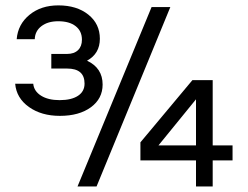

<svg xmlns="http://www.w3.org/2000/svg" viewBox="-20 -676 898 696"><path d="M166 -427.5V-480.5H223.5Q248.5 -480.5 262.8 -494.2Q277 -508 277 -532Q277 -563.5 254.2 -581.2Q231.5 -599 191 -599Q153.5 -599 130.2 -581.2Q107 -563.5 106 -534H40.5Q45 -588 86.8 -622.2Q128.5 -656.5 191.5 -656.5Q258.5 -656.5 300.2 -623Q342 -589.5 342 -535.5Q342 -481.5 295.5 -456Q352 -429.5 352 -369.5Q352 -318.5 309.5 -287.2Q267 -256 197 -256Q130 -256 84.8 -288.2Q39.5 -320.5 35 -372.5H100.5Q103 -345.5 128.8 -329.2Q154.5 -313 196 -313Q239 -313 262.8 -328.8Q286.5 -344.5 286.5 -373Q286.5 -427.5 223.5 -427.5ZM529.5 -650.5H597.5L330 0H261ZM751 -94.5V0H690.5V-94.5H489V-160L677.5 -385.5H751V-149H823V-94.5ZM690.5 -149V-316L554.5 -149Z"/></svg>

Font: Overused Grotesk Book
Style: Regular
Weight: 375
Version: Version 0.004